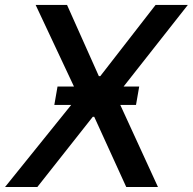

<svg xmlns="http://www.w3.org/2000/svg" viewBox="-38 -747 770 767"><path d="M229.8 -727.3 356.9 -442.8H362.6L583.5 -727.3H712.4L426.1 -363.6L593 0H466.3L338.4 -280.5H332.7L111.2 0H-17.8L275.2 -363.6L104.4 -727.3ZM179 -327.8 191.8 -401.3H518.1L505.3 -327.8Z"/></svg>

Font: Inter UI Medium
Style: Italic
Weight: 500
Italic angle: 9.39999°
Designer: Rasmus Andersson
Foundry: rsms
Version: 3.2;8d6f07862